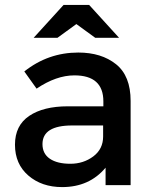

<svg xmlns="http://www.w3.org/2000/svg" viewBox="-20 -754 627 782"><path d="M512 0H410V-71Q344 8 233 8Q150 8 95.5 -39Q41 -86 41 -164.5Q41 -243 99 -282Q157 -321 256 -321H401V-341Q401 -447 283 -447Q209 -447 129 -393L79 -463Q176 -540 299 -540Q393 -540 452.5 -492.5Q512 -445 512 -343ZM400 -198V-243H274Q153 -243 153 -167Q153 -128 183 -107.5Q213 -87 266.5 -87Q320 -87 360 -117Q400 -147 400 -198ZM239 -734H343L465 -600H368L291 -656L214 -600H117Z"/></svg>

Font: Montreal
Style: Regular
Weight: 400
Designer: Julieta Ulanovsky, usr_local_share
Foundry: Julieta Ulanovsky, usr_local_share
Version: Version 2.001